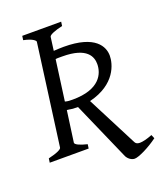

<svg xmlns="http://www.w3.org/2000/svg" viewBox="-136 -706 784 918"><g transform="rotate(-20 256.0 -247.0)"><path d="M377 -366C377 -318 348 -246 209 -246C193 -246 185 -246 170 -250L198 -456C204 -457 210 -457 216 -457H232C359 -457 377 -402 377 -366ZM440 58C428 58 420 54 416 46L284 -211C423 -245 447 -342 447 -383C447 -429 415 -498 254 -498C236 -498 220 -497 203 -496L212 -564C213 -574 245 -586 281 -594L284 -615H86L83 -594C132 -584 142 -569 142 -565C142 -559 86 -152 73 -51C72 -43 52 -32 5 -21L2 0H200L203 -21C165 -30 143 -41 143 -50C143 -53 158 -156 165 -209C198 -204 192 -204 220 -204L351 94C359 109 375 121 391 121C412 121 469 93 512 61L504 42C476 53 454 58 440 58Z"/></g></svg>

Font: Temporarium
Style: Italic
Weight: 400
Italic angle: -7°
Version: Version 1.1